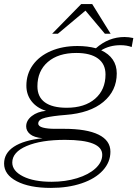

<svg xmlns="http://www.w3.org/2000/svg" viewBox="-35 -725 672 939"><path d="M617 -539 609 -495Q585 -504 554 -504Q501 -504 460 -479Q497 -462 516.5 -433.5Q536 -405 536 -366Q536 -281 470.5 -226.5Q405 -172 286 -163Q222 -158 187 -149.5Q152 -141 152 -121Q152 -107 175 -101Q198 -95 233 -95H278Q389 -95 447 -66.5Q505 -38 505 17Q505 68 468 108.5Q431 149 364.5 171.5Q298 194 214 194Q109 194 47 161.5Q-15 129 -15 75Q-15 24 33 -7.5Q81 -39 173 -49Q131 -53 112 -69Q93 -85 93 -107Q93 -136 120.5 -157.5Q148 -179 190 -183Q145 -197 119.5 -229.5Q94 -262 94 -306Q94 -363 125.5 -407Q157 -451 214 -475.5Q271 -500 344 -500Q393 -500 434 -489Q496 -544 574 -544Q594 -544 617 -539ZM481 -361Q481 -412 444 -439Q407 -466 338 -466Q250 -466 199 -422Q148 -378 148 -303Q148 -251 184.5 -224.5Q221 -198 291 -198Q379 -198 430 -242Q481 -286 481 -361ZM25 70Q25 111 77.5 137.5Q130 164 217 164Q285 164 342 146.5Q399 129 432 98.5Q465 68 465 32Q465 -41 283 -41Q166 -41 95.5 -11Q25 19 25 70ZM362 -705H416L506 -560H478L383 -673L248 -560H220Z"/></svg>

Font: Fahkwang ExtraLight
Style: Italic
Weight: 275
Italic angle: -10°
Designer: Suppakit Chalermlarp | Katatrad Co.,Ltd.
Foundry: Cadson Demak Co.,Ltd.
Version: Version 1.000; ttfautohint (v1.6)